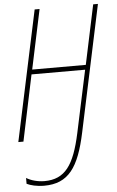

<svg xmlns="http://www.w3.org/2000/svg" viewBox="-63 -756 640 1049"><g transform="rotate(-5 257.5 -232.0)"><path d="M136 250C270 250 328 167 368 -22L515 -714H489L420 -388H126L195 -714H168L16 0H44L120 -362H414L341 -20C304 152 253 225 140 225C104 225 67 215 41 199V231C61 241 96 250 136 250Z"/></g></svg>

Font: Noto Sans Condensed Thin
Style: Italic
Weight: 100
Width: 3
Italic angle: -12°
Designer: Monotype Design Team
Foundry: Monotype Imaging Inc.
Version: Version 2.013